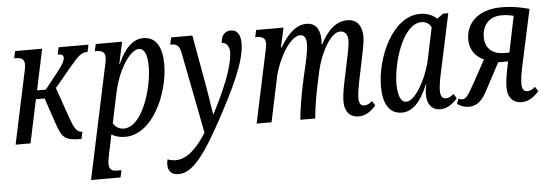

<svg xmlns="http://www.w3.org/2000/svg" viewBox="-51 -700 3164 1103"><g transform="rotate(-5 1531.5 -148.0)"><path d="M20 0H106L159 -250H209L259 -103C287 -20 304 0 390 0H400L409 -41H405C376 -41 359 -73 341 -126L279 -304L364 -406C426 -481 443 -495 478 -495L487 -536H315L306 -495C328 -495 339 -488 339 -475C339 -461 333 -441 288 -385L220 -300H170L220 -536H64L55 -495H62C92 -495 114 -488 114 -455C114 -446 113 -436 110 -423Z M434 240H604L613 199H590C563 199 542 193 542 158C542 141 546 119 551 95L564 35C567 22 571 2 573 -11C594 3 622 10 652 10C812 10 911 -222 911 -386C911 -482 879 -546 803 -546C745 -546 694 -497 657 -410H654L681 -536H529L520 -495H527C557 -495 579 -488 579 -455C579 -446 578 -436 575 -423ZM648 -38C623 -38 598 -51 587 -75L624 -250C650 -373 721 -486 773 -486C803 -486 821 -454 821 -381C821 -256 755 -38 648 -38Z M940 250C1018 250 1091 155 1197 -41C1290 -212 1364 -365 1364 -468C1364 -520 1343 -546 1308 -546C1279 -546 1251 -526 1251 -479C1277 -479 1294 -457 1294 -423C1294 -341 1230 -192 1166 -73C1158 -131 1143 -216 1135 -264L1086 -536H964L955 -495H963C994 -495 1008 -482 1016 -442L1107 26C1050 116 993 169 928 169C913 169 898 166 882 160C879 171 878 180 878 190C878 226 895 250 940 250Z M1999 10C2042 10 2076 -19 2098 -45L2081 -71C2063 -55 2050 -50 2035 -50C2014 -50 2005 -67 2005 -95C2005 -119 2011 -155 2018 -190L2045 -321C2053 -359 2065 -418 2065 -442C2065 -496 2044 -546 1981 -546C1919 -546 1869 -506 1825 -421H1821C1822 -429 1823 -438 1823 -445C1823 -497 1805 -546 1744 -546C1686 -546 1637 -501 1591 -423H1587L1612 -536H1454L1445 -495H1452C1482 -495 1504 -488 1504 -455C1504 -446 1503 -436 1500 -423L1410 0H1496L1550 -256C1569 -347 1641 -484 1703 -484C1731 -484 1738 -456 1738 -433C1738 -392 1722 -324 1717 -304L1699 -225C1683 -154 1665 -47 1662 0H1748C1751 -51 1769 -153 1781 -207L1795 -271C1815 -363 1876 -485 1933 -485C1963 -485 1977 -463 1977 -431C1977 -402 1967 -355 1956 -304L1931 -185C1919 -126 1918 -98 1918 -80C1918 -33 1941 10 1999 10Z M2248 10C2308 10 2359 -42 2397 -139H2400C2394 -111 2393 -93 2393 -80C2393 -33 2415 10 2469 10C2512 10 2546 -19 2568 -45L2551 -71C2533 -55 2520 -50 2505 -50C2484 -50 2475 -67 2475 -95C2475 -119 2480 -155 2488 -190L2562 -536H2532L2496 -510C2474 -532 2439 -546 2399 -546C2239 -546 2140 -314 2140 -150C2140 -54 2172 10 2248 10ZM2278 -50C2250 -50 2230 -82 2230 -155C2230 -280 2296 -498 2403 -498C2424 -498 2446 -490 2460 -464L2423 -288C2399 -172 2329 -50 2278 -50Z M2632 10C2665 10 2701 -2 2734 -63L2823 -230H2880L2871 -185C2859 -126 2858 -98 2858 -80C2858 -33 2881 10 2939 10C2982 10 3016 -19 3038 -45L3021 -71C3003 -55 2990 -50 2975 -50C2954 -50 2945 -67 2945 -95C2945 -119 2950 -155 2958 -190L3029 -520C2987 -531 2935 -543 2868 -543C2728 -543 2663 -464 2663 -375C2663 -322 2689 -278 2743 -253L2661 -104C2630 -48 2617 -36 2598 -36C2593 -36 2585 -38 2578 -42L2566 -13C2573 -7 2601 10 2632 10ZM2861 -280C2798 -280 2753 -314 2753 -380C2753 -448 2793 -497 2864 -497C2883 -497 2905 -496 2935 -488L2892 -280Z"/></g></svg>

Font: Noto Serif ExtraCondensed
Style: Italic
Weight: 400
Width: 2
Italic angle: -12°
Designer: Monotype Design Team
Foundry: Monotype Imaging Inc.
Version: Version 2.014